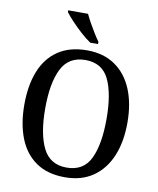

<svg xmlns="http://www.w3.org/2000/svg" viewBox="-100 -1008 901 1095"><g transform="rotate(10 351.0 -460.5)"><path d="M351 10Q250 10 183.5 -36Q117 -82 84.5 -165Q52 -248 52 -359Q52 -470 84.5 -552Q117 -634 184 -679.5Q251 -725 352 -725Q447 -725 513.5 -679.5Q580 -634 614.5 -551.5Q649 -469 649 -358Q649 -247 614.5 -164.5Q580 -82 513.5 -36Q447 10 351 10ZM351 -46Q449 -46 488.5 -128.5Q528 -211 528 -358Q528 -505 488.5 -587Q449 -669 352 -669Q255 -669 214 -587Q173 -505 173 -358Q173 -211 214 -128.5Q255 -46 351 -46ZM361 -771Q334 -789 302.5 -817.5Q271 -846 244 -875Q217 -904 205 -921V-931H320Q330 -909 345 -882Q360 -855 376 -829Q392 -803 406 -784V-771Z"/></g></svg>

Font: Noto Serif Bengali SemiCondensed Medium
Style: Regular
Weight: 500
Width: 4
Designer: Juan Bruce, Universal Thirst, Indian Type Foundry and the Monotype Design Team.
Foundry: Monotype Imaging Inc.
Version: Version 2.003; ttfautohint (v1.8.4.7-5d5b)